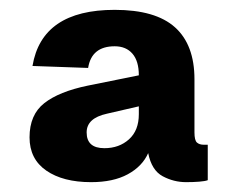

<svg xmlns="http://www.w3.org/2000/svg" viewBox="-20 -746 472 390"><path d="M165 -376Q108 -376 74 -399.5Q40 -423 40 -467Q40 -513 70 -536.5Q100 -560 158 -572L262 -593Q262 -622 249 -637Q236 -652 213 -652Q166 -652 159 -608L46 -612Q65 -726 213 -726Q296 -726 335.5 -690.5Q375 -655 375 -585V-477Q375 -461 380 -456.5Q385 -452 394 -452H402V-380Q397 -378 385 -377Q373 -376 358 -376Q333 -376 310.5 -388Q288 -400 281 -435Q269 -408 239.5 -392Q210 -376 165 -376ZM192 -445Q222 -445 242 -463Q262 -481 262 -514V-530L197 -515Q156 -506 156 -477Q156 -445 192 -445Z"/></svg>

Font: Geist
Style: Bold
Weight: 400
Designer: Basement.studio, Andrés Briganti, Mateo Zaragoza
Foundry: Basement.studio, Vercel, Andrés Briganti, Guido Ferreyra, Mateo Zaragoza
Version: Version 1.401